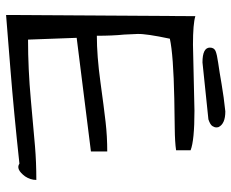

<svg xmlns="http://www.w3.org/2000/svg" viewBox="-85 -677 762 632"><g transform="rotate(90 296.0 -361.0)"><path d="M344.7 -620.1Q442.4 -620.1 474.6 -607.4V-559.6Q448.2 -555.7 402.3 -555.2Q356.4 -554.7 304.7 -553.7Q160.2 -550.8 107.4 -539.1Q90.8 -460.9 91.8 -432.6Q92.8 -404.3 93.8 -388.7Q97.7 -350.6 97.7 -298.8Q164.1 -298.8 249.5 -310.5Q335 -322.3 381.8 -327.6Q428.7 -333 478.5 -333V-279.3L104.5 -232.4L110.4 -72.3Q207 -72.3 308.1 -81.5Q409.2 -90.8 461.4 -95.2Q513.7 -99.6 572.3 -99.6Q572.3 -80.1 560.5 -62.5Q537.1 -31.2 518.6 -43.9Q346.7 -25.4 211.4 -14.6Q76.2 -3.9 29.3 0L33.2 -623Q58.6 -615.2 127 -615.2ZM185.5 -646.5Q136.7 -646.5 136.7 -670.9Q136.7 -684.6 147.9 -689.5Q159.2 -694.3 187 -698.2Q214.8 -702.1 257.3 -709.5Q299.8 -716.8 346.7 -721.7Q387.7 -721.7 398.4 -699.2Q399.4 -695.3 399.4 -690.9Q399.4 -686.5 395 -679.2Q390.6 -671.9 373 -666Z"/></g></svg>

Font: Architects Daughter
Style: Regular
Weight: 400
Designer: Kimberly Geswein
Foundry: Kimberly Geswein
Version: Version 1.002 2010